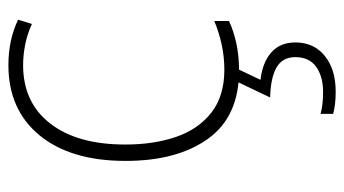

<svg xmlns="http://www.w3.org/2000/svg" viewBox="-201 -378 819 457"><g transform="rotate(-90 208.5 -149.5)"><path d="M269 10Q160 10 107 -63.5Q54 -137 54 -260Q54 -391 115 -465Q176 -539 282 -539Q342 -539 390 -516L380 -483Q356 -494 331 -499Q306 -504 282 -504Q193 -504 143 -439.5Q93 -375 93 -261Q93 -192 111.5 -139Q130 -86 169.5 -55.5Q209 -25 271 -25Q302 -25 331.5 -31.5Q361 -38 387 -49V-14Q364 -3 334 3.5Q304 10 269 10ZM336 144Q336 188 304 214Q272 240 219 240Q188 240 166 234V204Q187 210 218 210Q255 210 278 193.5Q301 177 301 144Q301 113 276 99Q251 85 205 84L245 0H276L247 61Q289 66 312.5 87Q336 108 336 144Z"/></g></svg>

Font: Noto Sans Sinhala UI SemiCondensed ExtraLight
Style: Regular
Weight: 200
Width: 4
Designer: Jelle Bosma - Monotype Design Team
Foundry: Monotype Imaging Inc.
Version: Version 2.006; ttfautohint (v1.8.4.7-5d5b)